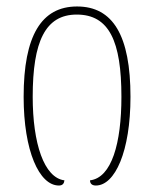

<svg xmlns="http://www.w3.org/2000/svg" viewBox="-20 -566 476 593"><path d="M162 7C174 7 178 0 179 -9C116 -17 81 -123 81 -267C81 -438 120 -521 217 -521C317 -521 355 -439 355 -267C355 -124 325 -17 258 -9C258 0 263 7 276 7C335 7 383 -98 383 -267C383 -456 329 -546 218 -546C108 -546 53 -456 53 -267C53 -100 101 7 162 7Z"/></svg>

Font: Noto Serif Georgian Condensed Thin
Style: Regular
Weight: 100
Width: 3
Designer: Monotype Design Team, Akaki Razmadze
Foundry: Google LLC
Version: Version 2.003